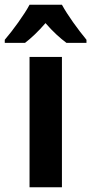

<svg xmlns="http://www.w3.org/2000/svg" viewBox="-61 -786 383 806"><path d="M199 -766H63C42 -726 -8 -657 -41 -619V-606H44C69 -625 100 -654 130 -689C160 -654 191 -626 218 -606H302V-619C265 -664 223 -722 199 -766ZM199 0V-547H63V0Z"/></svg>

Font: Noto Sans Arabic UI Cn
Style: Bold
Weight: 700
Width: 3
Designer: Monotype Design Team, Nadine Chahine and Nizar Qandah
Foundry: Monotype Imaging Inc.
Version: Version 2.010